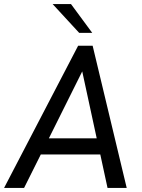

<svg xmlns="http://www.w3.org/2000/svg" viewBox="-38 -921 695 941"><path d="M-18 0H80L162 -164H453.5L489 0H583L416 -697H345ZM201.5 -243 365 -571 436 -243ZM220 -901 350 -760H414L310 -901Z"/></svg>

Font: HK Grotesk
Style: Italic
Weight: 400
Italic angle: -16°
Designer: Alfredo Marco Pradil
Foundry: Hanken Design Co.
Version: Version 3.001;FEAKit 1.0